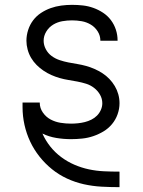

<svg xmlns="http://www.w3.org/2000/svg" viewBox="-20 -562 590 792"><path d="M472 210Q435 210 398.5 208Q362 206 326 198Q290 190 256.5 174.5Q223 159 194.5 136Q166 113 143 84Q120 55 104.5 22Q89 -11 81 -47Q73 -83 73 -120V-139H144V-138Q144 -116 157 -97.5Q170 -79 189 -69Q208 -59 229.5 -55.5Q251 -52 273 -52Q287 -52 301.5 -53.5Q316 -55 330 -58.5Q344 -62 357 -68.5Q370 -75 380 -85Q390 -95 396 -108.5Q402 -122 402 -136Q402 -155 392.5 -171.5Q383 -188 368 -199.5Q353 -211 335.5 -216.5Q318 -222 299.5 -225.5Q281 -229 262.5 -232Q244 -235 226.5 -240Q209 -245 192 -252.5Q175 -260 159.5 -270.5Q144 -281 131 -294Q118 -307 108.5 -323Q99 -339 94 -357.5Q89 -376 89 -394Q89 -416 96 -438Q103 -460 116.5 -478Q130 -496 149 -508.5Q168 -521 189 -528.5Q210 -536 232.5 -539Q255 -542 277 -542Q300 -542 322 -539.5Q344 -537 365 -529.5Q386 -522 405 -509.5Q424 -497 437.5 -479Q451 -461 458 -439.5Q465 -418 465 -396V-394H394V-395Q394 -415 383 -432.5Q372 -450 354.5 -460.5Q337 -471 317 -474.5Q297 -478 277 -478Q257 -478 237 -474.5Q217 -471 199.5 -460.5Q182 -450 171 -432Q160 -414 160 -394Q160 -376 169 -359Q178 -342 193 -331Q208 -320 226 -314Q244 -308 262 -304.5Q280 -301 298.5 -298Q317 -295 335 -290Q353 -285 370 -277.5Q387 -270 402.5 -260Q418 -250 431 -236.5Q444 -223 453.5 -207Q463 -191 468 -173Q473 -155 473 -136Q473 -113 465 -90.5Q457 -68 442 -50Q427 -32 407 -20Q387 -8 365 -0.5Q343 7 319.5 9.5Q296 12 273 12Q242 12 212 7Q182 2 155 -11Q168 18 187.5 42.5Q207 67 232.5 86Q258 105 287 117.5Q316 130 346.5 136.5Q377 143 408.5 144.5Q440 146 472 146H473V210Z"/></svg>

Font: Lode Term
Style: Regular
Weight: 400
Monospace: yes
Designer: Belleve Invis
Foundry: Belleve Invis
Version: Version 29.2.0